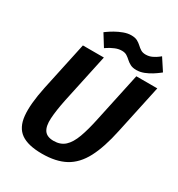

<svg xmlns="http://www.w3.org/2000/svg" viewBox="-201 -994 1054 1134"><g transform="rotate(30 326.0 -427.0)"><path d="M580.7 -336Q554.7 -212 514.7 -136Q474.7 -60 412 -26Q349.3 8 254 8Q158.7 8 110.5 -26Q62.3 -60 54.8 -136Q47.3 -212 73.3 -336H216.3Q199.3 -254 196.2 -199.8Q193 -145.7 211.5 -118.8Q230 -92 275.7 -92Q322.3 -92 351.7 -118.8Q381 -145.7 400.8 -199.8Q420.7 -254 437.7 -336ZM508.7 -667H651.7L580.7 -336H437.7ZM216.3 -336H73.3L144.3 -667H287.3ZM210.3 -795.3Q210.3 -795.3 224.2 -805.3Q238 -815.3 261.2 -828.7Q284.3 -842 311.2 -852Q338 -862 363 -862Q389 -862 404.7 -853.5Q420.3 -845 432.3 -833.7Q444.3 -822.3 457.8 -813.8Q471.3 -805.3 491.7 -805.3Q515.3 -805.3 535.7 -815.3Q556 -825.3 568.7 -835.3Q581.3 -845.3 581.3 -845.3L633.7 -765.3Q633.7 -765.3 620.8 -755.3Q608 -745.3 587 -732Q566 -718.7 540.7 -708.7Q515.3 -698.7 489.3 -698.7Q464.3 -698.7 448.2 -707.2Q432 -715.7 419.8 -727Q407.7 -738.3 394.3 -746.8Q381 -755.3 360.3 -755.3Q336.7 -755.3 313.7 -745.3Q290.7 -735.3 275.3 -725.3Q260 -715.3 260 -715.3Z"/></g></svg>

Font: Epunda Sans Light
Style: Italic
Weight: 300
Italic angle: -12.0243°
Designer: Simon Atzbach
Foundry: typofactur
Version: Version 2.204